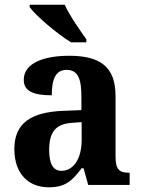

<svg xmlns="http://www.w3.org/2000/svg" viewBox="-20 -786 601 816"><path d="M282 -606H347V-619C320 -657 275 -721 255 -766H106V-756C130 -721 223 -642 282 -606ZM187 10C258 10 286 -17 327 -71H335L355 0H531V-52H527C485 -52 471 -68 471 -123V-378C471 -503 405 -549 274 -549C167 -549 81 -518 81 -447C81 -400 119 -381 200 -381C200 -449 216 -489 263 -489C313 -489 326 -448 326 -374V-318L250 -315C110 -310 41 -261 41 -153C41 -42 106 10 187 10ZM241 -60C205 -60 189 -91 189 -148C189 -221 213 -259 286 -264L327 -267V-191C327 -112 293 -60 241 -60Z"/></svg>

Font: Noto Serif Georgian SemiCondensed Bold
Style: Regular
Weight: 700
Width: 4
Designer: Monotype Design Team, Akaki Razmadze
Foundry: Google LLC
Version: Version 2.003